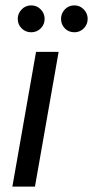

<svg xmlns="http://www.w3.org/2000/svg" viewBox="-20 -694 346 714"><path d="M26 0 114 -501H198L110 0ZM96 -574Q75 -574 60.5 -588.5Q46 -603 46 -624Q46 -644 60.5 -659Q75 -674 96 -674Q117 -674 131.5 -659Q146 -644 146 -624Q146 -603 131.5 -588.5Q117 -574 96 -574ZM257 -574Q235 -574 221 -588.5Q207 -603 207 -624Q207 -644 221 -659Q235 -674 257 -674Q277 -674 291.5 -659Q306 -644 306 -624Q306 -603 291.5 -588.5Q277 -574 257 -574Z"/></svg>

Font: DM Sans 18pt
Style: Italic
Weight: 400
Italic angle: -10°
Designer: Colophon Foundry, Jonny Pinhorn
Foundry: Colophon Foundry
Version: Version 4.004;gftools[0.9.30]